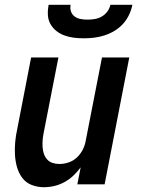

<svg xmlns="http://www.w3.org/2000/svg" viewBox="-20 -770 590 802"><path d="M163 12Q136 12 112 2.5Q88 -7 73 -27Q58 -47 51 -72Q44 -97 42.5 -123.5Q41 -150 43.5 -177Q46 -204 52 -231L110 -530H224L162 -213Q159 -198 158 -183.5Q157 -169 158 -154.5Q159 -140 163.5 -127Q168 -114 177 -104Q186 -94 199.5 -89.5Q213 -85 228 -85Q247 -85 266.5 -91.5Q286 -98 301 -112Q316 -126 325.5 -144.5Q335 -163 338 -182L406 -530H520L417 0H303L317 -71Q303 -52 286 -36Q269 -20 248.5 -9Q228 2 206.5 7Q185 12 163 12ZM330 -610Q309 -610 288.5 -612.5Q268 -615 249 -622Q230 -629 215 -641Q200 -653 190.5 -670Q181 -687 180 -708Q179 -729 183 -750H275Q272 -735 276.5 -722Q281 -709 292 -701Q303 -693 317 -690.5Q331 -688 346 -688Q361 -688 376 -690.5Q391 -693 405 -701Q419 -709 428.5 -722Q438 -735 441 -750H533Q529 -729 519 -708Q509 -687 493.5 -670Q478 -653 458 -641Q438 -629 416 -622Q394 -615 372.5 -612.5Q351 -610 330 -610Z"/></svg>

Font: Lode Term
Style: Bold Italic
Weight: 700
Italic angle: -11°
Monospace: yes
Designer: Belleve Invis
Foundry: Belleve Invis
Version: Version 29.2.0